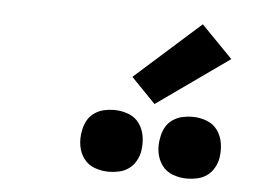

<svg xmlns="http://www.w3.org/2000/svg" viewBox="-38 -1043 675 489"><g transform="rotate(5 300.0 -798.5)"><path d="M456 -601Q437 -601 419.5 -607.5Q402 -614 391.5 -628.5Q381 -643 378 -661.5Q375 -680 379 -699Q381 -712 387.5 -724.5Q394 -737 405.5 -745Q417 -753 430 -756Q443 -759 456 -759Q475 -759 492.5 -752.5Q510 -746 520.5 -731.5Q531 -717 534 -698.5Q537 -680 534 -661Q532 -648 525 -635.5Q518 -623 507 -615Q496 -607 482.5 -604Q469 -601 456 -601ZM256 -601Q237 -601 219.5 -607.5Q202 -614 191.5 -628.5Q181 -643 178 -661.5Q175 -680 179 -699Q181 -712 187.5 -724.5Q194 -737 205.5 -745Q217 -753 230 -756Q243 -759 256 -759Q275 -759 292.5 -752.5Q310 -746 320.5 -731.5Q331 -717 334 -698.5Q337 -680 334 -661Q332 -648 325 -635.5Q318 -623 307 -615Q296 -607 282.5 -604Q269 -601 256 -601ZM357 -783 295 -847 462 -996 542 -914Z"/></g></svg>

Font: Iosevka Curly Heavy Extended
Style: Italic
Weight: 900
Width: 7
Italic angle: -9°
Monospace: yes
Designer: Belleve Invis
Foundry: Belleve Invis
Version: Version 11.1.0; ttfautohint (v1.8.3)